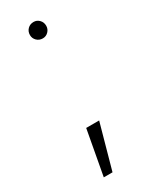

<svg xmlns="http://www.w3.org/2000/svg" viewBox="-154 -536 493 629"><g transform="rotate(-30 92.5 -222.0)"><path d="M95 -438Q81.5 -438 72.5 -447Q63.5 -456 63.5 -468.5Q63.5 -482 72.5 -491Q81.5 -500 95 -500Q107.5 -500 116.2 -491Q125 -482 125 -468.5Q125 -456 116.2 -447Q107.5 -438 95 -438ZM40 56 71 -113H120L73 56Z"/></g></svg>

Font: Urbanist ExtraLight
Style: Regular
Weight: 200
Designer: Corey Hu
Foundry: Corey Hu
Version: Version 1.330; ttfautohint (v1.8.4.7-5d5b)